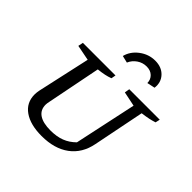

<svg xmlns="http://www.w3.org/2000/svg" viewBox="-192 -903 1074 1074"><g transform="rotate(45 345.5 -366.0)"><path d="M288 8Q199 8 147.5 -28Q96 -64 96 -129Q96 -136 97 -145.5Q98 -155 100 -164L169 -476L77 -494L83 -524H341L336 -497Q318 -490 296.5 -485.5Q275 -481 247 -478L184 -160Q182 -150 181 -144Q180 -138 180 -132Q180 -91 211 -70Q242 -49 301 -49Q350 -49 386.5 -63Q423 -77 453 -107L532 -476L445 -494L450 -524H691L685 -497Q667 -491 646 -486.5Q625 -482 594 -478L533 -173Q516 -86 452.5 -39Q389 8 288 8ZM440 -740Q491 -740 520.5 -708.5Q550 -677 544 -630L497 -620Q497 -647 478.5 -665Q460 -683 429 -683Q398 -683 372.5 -665.5Q347 -648 335 -620L293 -630Q305 -677 347 -708.5Q389 -740 440 -740Z"/></g></svg>

Font: Piazzolla SC
Style: Italic
Weight: 400
Italic angle: -11.3°
Designer: Juan Pablo del Peral
Foundry: Huerta Tipografica
Version: Version 1.330